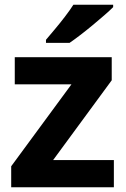

<svg xmlns="http://www.w3.org/2000/svg" viewBox="-20 -786 528 806"><path d="M458 0H27V-88L280 -432H42V-546H449V-449L203 -114H458ZM455 -756Q441 -742 418 -722Q395 -702 368.5 -680Q342 -658 316.5 -638.5Q291 -619 272 -606H173V-619Q189 -638 210.5 -663.5Q232 -689 253 -716.5Q274 -744 288 -766H455Z"/></svg>

Font: Noto Sans Ol Chiki
Style: Bold
Weight: 700
Designer: Monotype Design Team, Lewis McGuffie
Foundry: Monotype Imaging Inc.
Version: Version 2.003; ttfautohint (v1.8.4.7-5d5b)